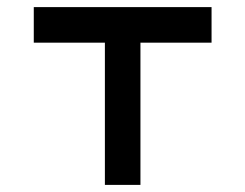

<svg xmlns="http://www.w3.org/2000/svg" viewBox="-20 -520 690 540"><path d="M275 -400H75V-500H575V-400H375V0H275Z"/></svg>

Font: Monoikos Medium
Style: Regular
Weight: 500
Designer: Brian Krent
Version: Version 0.088